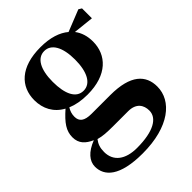

<svg xmlns="http://www.w3.org/2000/svg" viewBox="-229 -687 1070 1070"><g transform="rotate(-45 305.5 -152.0)"><path d="M278 -221C220 -221 191 -281 191 -378C191 -475 223 -533 279 -533C334 -533 367 -476 367 -378C367 -281 335 -221 278 -221ZM372 35C436 35 459 73 459 116C459 174 395 215 263 215C172 215 117 174 117 101C117 68 125 46 142 24C174 33 202 35 261 35ZM596 -552 578 -563 450 -512C412 -544 356 -563 279 -563C121 -563 46 -485 46 -378C46 -312 75 -255 136 -222C76 -169 50 -132 50 -82C50 -32 79 -6 123 14C56 40 23 79 23 123C23 196 82 259 264 259C474 259 585 165 585 53C585 -37 526 -99 365 -99H218C162 -99 139 -118 139 -155C139 -177 145 -194 156 -212C189 -198 230 -190 278 -190C434 -190 509 -273 509 -378C509 -420 498 -457 475 -487L596 -474Z"/></g></svg>

Font: Noto Serif KR Black
Style: Regular
Weight: 900
Version: Version 1.001;PS 1.001;hotconv 16.6.54;makeotf.lib2.5.65590